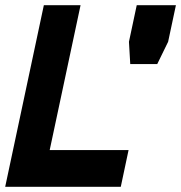

<svg xmlns="http://www.w3.org/2000/svg" viewBox="-32 -720 698 740"><path d="M-12 0 137 -700H278.5L159.5 -141.5H463.5L433.5 0ZM74 -71H380.5H74L193 -629.5ZM470 -473 465 -559 495 -700H646L616 -559L574 -473ZM535.5 -527H535L541.5 -558L558 -634H558.5L542.5 -558Z"/></svg>

Font: Tourney Black
Style: Italic
Weight: 900
Italic angle: -12°
Version: Version 1.015